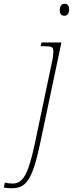

<svg xmlns="http://www.w3.org/2000/svg" viewBox="-155 -762 388 1022"><path d="M188 -678C201 -678 213 -688 213 -713C213 -733 203 -742 189 -742C172 -742 163 -728 163 -707C163 -687 173 -678 188 -678ZM-94 240C-21 240 15 206 57 9L172 -536H66L61 -516H81C123 -516 129 -512 129 -485C129 -474 126 -448 121 -429L29 9C-6 170 -34 215 -88 215C-103 215 -118 213 -129 210L-135 236C-130 237 -115 240 -94 240Z"/></svg>

Font: Noto Serif Condensed Thin
Style: Italic
Weight: 100
Width: 3
Italic angle: -12°
Designer: Monotype Design Team
Foundry: Monotype Imaging Inc.
Version: Version 2.013